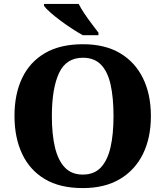

<svg xmlns="http://www.w3.org/2000/svg" viewBox="-20 -951 845 981"><path d="M403 10Q286 10 209 -36Q132 -82 93 -165Q54 -248 54 -359Q54 -470 93 -552Q132 -634 209.5 -679.5Q287 -725 404 -725Q516 -725 593 -679.5Q670 -634 710.5 -551.5Q751 -469 751 -358Q751 -247 710.5 -164.5Q670 -82 592.5 -36Q515 10 403 10ZM403 -59Q461 -59 495 -95Q529 -131 544.5 -197.5Q560 -264 560 -358Q560 -452 545 -519Q530 -586 495.5 -621Q461 -656 404 -656Q318 -656 281.5 -577.5Q245 -499 245 -358Q245 -264 261 -197.5Q277 -131 311.5 -95Q346 -59 403 -59ZM403 -771Q378 -785 348 -804.5Q318 -824 288.5 -846Q259 -868 236.5 -888Q214 -908 205 -921V-931H382Q393 -909 411 -882Q429 -855 449 -829Q469 -803 483 -784V-771Z"/></svg>

Font: Noto Serif Armenian ExtraBold
Style: Regular
Weight: 800
Version: Version 2.007